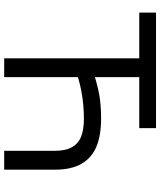

<svg xmlns="http://www.w3.org/2000/svg" viewBox="54 -800 747 894"><g transform="rotate(90 427.0 -353.5)"><path d="M577.1 -628.9H39.1V-707H577.1ZM682.6 0V-236.3Q682.6 -287.1 665 -316.9Q647.5 -346.7 614.7 -358.9Q582 -371.1 533.2 -371.1Q479.5 -371.1 428.2 -363.3Q377 -355.5 328.1 -339.8V-418.9Q379.9 -435.5 425.8 -443.4Q471.7 -451.2 533.2 -451.2Q610.4 -451.2 662.6 -429.7Q714.8 -408.2 742.7 -360.8Q770.5 -313.5 770.5 -236.3V0ZM252 0V-707H339.8V0Z"/></g></svg>

Font: Pretendard Std Variable
Style: Regular
Weight: 400
Designer: Base glyphs from Inter by Rasmus Andersson; Hangeul glyphs from Noto Sans CJK(Source Han Sans) by Jang Soo-young and Kan
Foundry: Kil Hyung-jin
Version: Version 1.309;Glyphs 3.2 (3225)